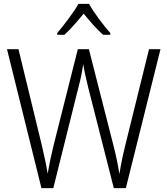

<svg xmlns="http://www.w3.org/2000/svg" viewBox="-20 -967 860 987"><path d="M438 -947H383C359 -903 308 -837 274 -797V-788H311C343 -817 380 -860 410 -897C441 -859 477 -817 510 -788H547V-797C515 -833 462 -902 438 -947ZM805 -714H746L624 -220C611 -167 601 -120 594 -72C586 -121 577 -166 563 -220L437 -714H380L256 -222C244 -174 233 -121 225 -74C219 -113 209 -161 195 -220L75 -714H16L193 0H254L385 -525C396 -566 403 -604 408 -637C414 -599 423 -560 433 -519L565 0H627Z"/></svg>

Font: Noto Sans Armenian SemiCondensed Light
Style: Regular
Weight: 300
Width: 4
Designer: Monotype Design Team
Foundry: Monotype Imaging Inc.
Version: Version 2.008